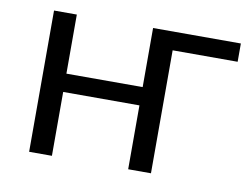

<svg xmlns="http://www.w3.org/2000/svg" viewBox="-61 -587 880 672"><g transform="rotate(10 379.0 -251.0)"><path d="M80 0V-502H161V-292H432V-502H744V-437H513V0H432V-227H161V0Z"/></g></svg>

Font: Winston
Style: Regular
Weight: 400
Designer: Original fonts by Vernon Adams / Changes by Cristiano Sobral
Foundry: Original fonts by Vernon Adams / Changes by Cristiano Sobral
Version: Version 2.503;July 17, 2020;FontCreator 13.0.0.2655 64-bit